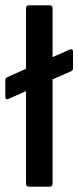

<svg xmlns="http://www.w3.org/2000/svg" viewBox="-27 -703 295 723"><path d="M82 0Q71 0 71 -11V-360L6 -331Q-7 -325 -7 -339V-401Q-7 -410 2 -413L71 -444V-672Q71 -683 82 -683H160Q171 -683 171 -672V-488L235 -516Q248 -521 248 -508V-446Q248 -437 239 -434L171 -404V-11Q171 0 160 0Z"/></svg>

Font: Sofia Sans SemiBold
Style: Regular
Weight: 600
Designer: Botio Nikoltchev, Ani Petrova
Foundry: lettersoup
Version: Version 4.101; ttfautohint (v1.8.4.7-5d5b)